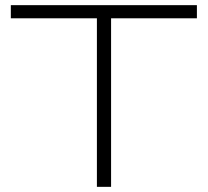

<svg xmlns="http://www.w3.org/2000/svg" viewBox="-20 -725 807 745"><path d="M356 0V-654H22V-705H744V-654H411V0Z"/></svg>

Font: Nunito Sans 7pt Expanded ExtraLight
Style: Regular
Weight: 250
Width: 7
Designer: Vernon Adams
Foundry: Vernon Adams
Version: Version 3.101;gftools[0.9.27]